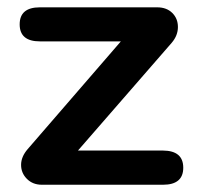

<svg xmlns="http://www.w3.org/2000/svg" viewBox="-20 -509 550 529"><path d="M89.8 -488.8H413.1Q439 -488.8 454.6 -473.4Q470.2 -458 470.2 -434.6Q470.2 -411.1 453.1 -391.1L194.8 -94.2H429.2Q484.9 -93.8 484.9 -46.9Q484.9 0 429.2 0H95.2Q70.3 0 54.2 -16.1Q38.1 -32.2 38.1 -54.7Q38.1 -77.1 56.2 -98.1L313 -395H89.8Q34.2 -395 34.2 -441.9Q34.2 -488.8 89.8 -488.8Z"/></svg>

Font: Nunito-Bold
Style: Bold
Weight: 700
Designer: Vernon Adams
Foundry: newtypography
Version: Version 3.000